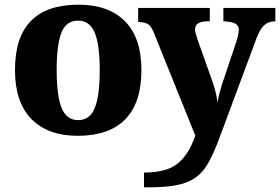

<svg xmlns="http://www.w3.org/2000/svg" viewBox="-20 -570 1197 820"><path d="M44 -271Q44 -550 315 -550Q443 -550 513.5 -479.5Q584 -409 584 -271Q584 -131 515 -60.5Q446 10 312 10Q185 10 114.5 -61.5Q44 -133 44 -271ZM406 -271Q406 -379 384.5 -430.5Q363 -482 313 -482Q263 -482 242.5 -431Q222 -380 222 -271Q222 -162 243 -109.5Q264 -57 314 -57Q364 -57 385 -109.5Q406 -162 406 -271ZM595 167Q693 167 740.5 127Q788 87 814 9L636 -433Q625 -459 612 -467Q599 -475 575 -476H570V-536H876V-479H872Q842 -479 827.5 -471Q813 -463 813 -444Q813 -433 823 -403L883 -234Q904 -177 909 -131Q912 -156 926 -203L989 -391Q993 -402 996.5 -418Q1000 -434 1000 -442Q1000 -461 985 -469Q970 -477 938 -479H934V-536H1156V-479H1152Q1125 -478 1107.5 -461.5Q1090 -445 1076 -408L925 -2Q889 99 857.5 145Q826 191 772.5 210.5Q719 230 615 230H595Z"/></svg>

Font: Noto Serif ExtraBold
Style: Regular
Weight: 800
Designer: Monotype Design Team
Foundry: Monotype Imaging Inc.
Version: Version 1.001